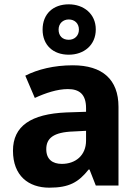

<svg xmlns="http://www.w3.org/2000/svg" viewBox="-20 -858 639 888"><path d="M298 -605C368 -605 423 -649 423 -722C423 -794 367 -838 298 -838C226 -838 177 -794 177 -721C177 -649 226 -605 298 -605ZM298 -674C268 -674 251 -693 251 -721C251 -750 272 -768 298 -768C325 -768 345 -750 345 -721C345 -693 325 -674 298 -674ZM317 -556C229 -556 154 -537 97 -508L141 -405C191 -428 245 -446 294 -446C346 -446 378 -423 378 -358V-341L287 -338C123 -331 40 -275 40 -161C40 -45 112 10 208 10C300 10 343 -15 390 -74H394L423 0H528V-364C528 -491 453 -556 317 -556ZM321 -250 378 -253V-208C378 -139 329 -100 266 -100C223 -100 194 -121 194 -168C194 -218 226 -247 321 -250Z"/></svg>

Font: Noto Sans Canadian Aboriginal
Style: Bold
Weight: 700
Designer: Monotype Design Team, Typotheque's Kevin King
Foundry: Monotype Imaging Inc.
Version: Version 2.004